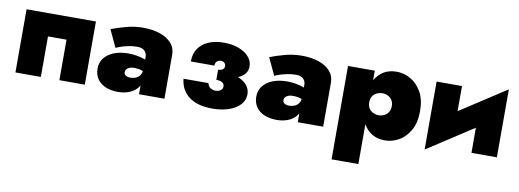

<svg xmlns="http://www.w3.org/2000/svg" viewBox="-58 -826 3722 1377"><g transform="rotate(10 1803.0 -137.5)"><path d="M555 -460H50V0H235V-295H370V0H555Z M821 -139Q821 -151 828.5 -160Q836 -169 849.5 -174.5Q863 -180 880 -180Q916 -180 939 -172Q962 -164 983 -147V-233Q971 -245 945 -254.5Q919 -264 887 -269.5Q855 -275 826 -275Q766 -275 720.5 -257Q675 -239 650 -206.5Q625 -174 625 -130Q625 -86 646.5 -54.5Q668 -23 707 -6.5Q746 10 798 10Q846 10 884 -6.5Q922 -23 944 -54.5Q966 -86 966 -130L950 -190Q950 -157 938 -139Q926 -121 907 -113.5Q888 -106 868 -106Q856 -106 845 -109.5Q834 -113 827.5 -120Q821 -127 821 -139ZM726 -298Q737 -304 760.5 -312Q784 -320 814.5 -326.5Q845 -333 878 -333Q916 -333 933 -315.5Q950 -298 950 -272V0H1135V-320Q1135 -370 1104 -404.5Q1073 -439 1019.5 -457Q966 -475 898 -475Q836 -475 775.5 -459Q715 -443 667 -424Z M1478 -230Q1594 -223 1645 -252.5Q1696 -282 1696 -333Q1696 -373 1668.5 -404Q1641 -435 1594 -452.5Q1547 -470 1486 -470Q1421 -470 1373.5 -449Q1326 -428 1300.5 -389.5Q1275 -351 1275 -296H1446Q1447 -312 1453 -321Q1459 -330 1468.5 -334Q1478 -338 1488 -338Q1502 -338 1512.5 -329Q1523 -320 1523 -306Q1523 -291 1512 -281.5Q1501 -272 1478 -272ZM1484 10Q1553 10 1605 -8Q1657 -26 1686.5 -58.5Q1716 -91 1716 -134Q1716 -194 1655 -231Q1594 -268 1478 -260V-198Q1498 -198 1511 -193.5Q1524 -189 1530.5 -180.5Q1537 -172 1537 -159Q1537 -146 1530 -137.5Q1523 -129 1510.5 -124.5Q1498 -120 1483 -120Q1468 -120 1451 -129Q1434 -138 1426 -165H1245Q1253 -83 1314 -36.5Q1375 10 1484 10Z M1977 -139Q1977 -151 1984.5 -160Q1992 -169 2005.5 -174.5Q2019 -180 2036 -180Q2072 -180 2095 -172Q2118 -164 2139 -147V-233Q2127 -245 2101 -254.5Q2075 -264 2043 -269.5Q2011 -275 1982 -275Q1922 -275 1876.5 -257Q1831 -239 1806 -206.5Q1781 -174 1781 -130Q1781 -86 1802.5 -54.5Q1824 -23 1863 -6.5Q1902 10 1954 10Q2002 10 2040 -6.5Q2078 -23 2100 -54.5Q2122 -86 2122 -130L2106 -190Q2106 -157 2094 -139Q2082 -121 2063 -113.5Q2044 -106 2024 -106Q2012 -106 2001 -109.5Q1990 -113 1983.5 -120Q1977 -127 1977 -139ZM1882 -298Q1893 -304 1916.5 -312Q1940 -320 1970.5 -326.5Q2001 -333 2034 -333Q2072 -333 2089 -315.5Q2106 -298 2106 -272V0H2291V-320Q2291 -370 2260 -404.5Q2229 -439 2175.5 -457Q2122 -475 2054 -475Q1992 -475 1931.5 -459Q1871 -443 1823 -424Z M2586 220V-460H2391V220ZM2956 -230Q2956 -315 2924.5 -370Q2893 -425 2844.5 -452.5Q2796 -480 2743 -480Q2681 -480 2637.5 -448.5Q2594 -417 2572 -361Q2550 -305 2550 -230Q2550 -156 2572 -99.5Q2594 -43 2637.5 -11.5Q2681 20 2743 20Q2796 20 2844.5 -7.5Q2893 -35 2924.5 -90.5Q2956 -146 2956 -230ZM2750 -230Q2750 -205 2739 -187Q2728 -169 2709.5 -159.5Q2691 -150 2668 -150Q2648 -150 2629 -158.5Q2610 -167 2598 -184.5Q2586 -202 2586 -230Q2586 -258 2598 -275.5Q2610 -293 2629 -301.5Q2648 -310 2668 -310Q2691 -310 2709.5 -300.5Q2728 -291 2739 -273.5Q2750 -256 2750 -230Z M3551 -300 3556 -495 3041 -160 3036 35ZM3221 -460H3036V35L3221 -125ZM3556 -495 3371 -335V0H3556Z"/></g></svg>

Font: Jost Black
Style: Regular
Weight: 900
Version: Version 3.710